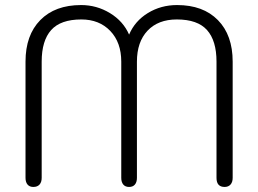

<svg xmlns="http://www.w3.org/2000/svg" viewBox="-20 -730 1022 760"><path d="M81 -26V-486Q81 -591 139.5 -650.5Q198 -710 301 -710Q363 -710 415.5 -678Q468 -646 491 -593Q514 -647 565.5 -678.5Q617 -710 681 -710Q784 -710 842.5 -650.5Q901 -591 901 -486V-26Q901 -9 892.5 0.5Q884 10 869 10Q837 10 837 -26V-486Q837 -569 799.5 -611Q762 -653 680 -653Q606 -653 564 -608.5Q522 -564 522 -486V-26Q522 -9 514 0.5Q506 10 491 10Q476 10 468 0.5Q460 -9 460 -26V-486Q460 -562 416.5 -607.5Q373 -653 302 -653Q220 -653 182.5 -611Q145 -569 145 -486V-26Q145 -9 136.5 0.5Q128 10 112 10Q97 10 89 0.5Q81 -9 81 -26Z"/></svg>

Font: Kodchasan Light
Style: Regular
Weight: 300
Version: Version 1.000; ttfautohint (v1.6)